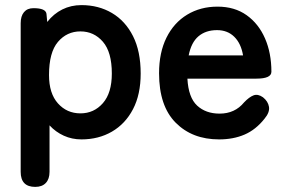

<svg xmlns="http://www.w3.org/2000/svg" viewBox="-20 -535 1128 752"><path d="M118 197Q61 197 61 138V-444Q61 -472 74 -487.5Q87 -503 111 -503Q159 -503 162 -481L165 -449Q190 -481 224 -498Q258 -515 299 -515Q366 -515 418.5 -484Q471 -453 501 -393.5Q531 -334 531 -247Q531 -165 501 -107.5Q471 -50 418.5 -19.5Q366 11 299 11Q262 11 230 -3.5Q198 -18 174 -44V138Q174 166 159.5 181.5Q145 197 118 197ZM295 -91Q348 -91 383 -131Q418 -171 418 -247Q418 -331 383 -371.5Q348 -412 295 -412Q242 -412 207 -371Q172 -330 172 -241Q172 -169 207 -130Q242 -91 295 -91Z M838 11Q733 11 668 -54.5Q603 -120 603 -248Q603 -329 632 -387.5Q661 -446 713 -477.5Q765 -509 832 -509Q899 -509 946 -475.5Q993 -442 1018 -384.5Q1043 -327 1043 -254Q1043 -227 984 -227H714Q718 -153 752 -121.5Q786 -90 840 -90Q900 -90 936 -134Q956 -155 973 -161.5Q990 -168 1010 -154Q1030 -138 1033.5 -116.5Q1037 -95 1016 -70Q982 -27 938 -8Q894 11 838 11ZM719 -318H932Q924 -365 897.5 -391Q871 -417 830 -417Q786 -417 757.5 -393Q729 -369 719 -318Z"/></svg>

Font: Zen Maru Gothic
Style: Bold
Weight: 700
Designer: Yoshimichi Ohira
Foundry: Positype
Version: Version 1.001